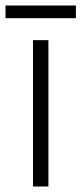

<svg xmlns="http://www.w3.org/2000/svg" viewBox="-40 -678 296 698"><path d="M136 0H80V-532H136ZM236 -658V-612H-20V-658Z"/></svg>

Font: Noto Sans Thai Looped SemiCondensed Light
Style: Regular
Weight: 300
Width: 4
Designer: Sasikarn Vongin, Ben Mitchell
Foundry: The Fontpad Ltd
Version: Version 1.001; ttfautohint (v1.8.4.7-5d5b)